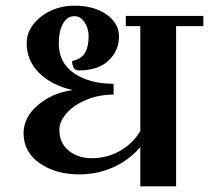

<svg xmlns="http://www.w3.org/2000/svg" viewBox="-20 -656 736 676"><path d="M242 -599Q216 -599 201.5 -572Q187 -545 187 -504Q187 -434 241.5 -397.5Q296 -361 380 -361V-323Q329 -323 285 -305Q241 -287 215 -258Q189 -229 189 -199Q189 -153 221.5 -126Q254 -99 303 -99Q356 -99 401 -124Q446 -149 474 -194V-564H423V-600H696V-564H600V0H474V-138Q433 -91 377.5 -66.5Q322 -42 260 -42Q176 -42 119.5 -81.5Q63 -121 63 -187Q63 -243 113.5 -286Q164 -329 236 -339Q163 -355 118.5 -398.5Q74 -442 74 -504Q74 -540 97 -570Q120 -600 158.5 -618Q197 -636 242 -636Q311 -636 355 -605Q399 -574 399 -528Q399 -478 362.5 -443Q326 -408 256 -408Q245 -408 239.5 -417.5Q234 -427 234 -441Q268 -449 280 -471Q292 -493 292 -528Q292 -556 278 -577.5Q264 -599 242 -599Z"/></svg>

Font: Arya
Style: Bold
Weight: 700
Designer: Eduardo Rodriguez Tunni, Modular Infotech
Foundry: Eduardo Rodriguez Tunni, Modular Infotech
Version: Version 1.002